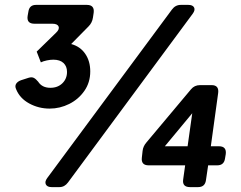

<svg xmlns="http://www.w3.org/2000/svg" viewBox="-20 -765 987 785"><path d="M183 -321Q138 -321 99.5 -342Q61 -363 46 -400Q40 -413 46 -422.5Q52 -432 66 -437L97 -447Q110 -451 118.5 -446.5Q127 -442 136 -431Q152 -406 186 -406Q216 -406 235 -424.5Q254 -443 254 -471Q254 -494 239.5 -507.5Q225 -521 198 -521Q186 -521 171.5 -518Q157 -515 147 -510L130 -554L209 -631Q224 -645 219.5 -656.5Q215 -668 194 -668H121Q88 -668 93 -700L96 -717Q100 -745 127 -745H335Q367 -745 363 -713L360 -693Q357 -672 342 -657L271 -585Q308 -575 328.5 -545Q349 -515 349 -473Q349 -428 325 -393.5Q301 -359 263 -340Q225 -321 183 -321ZM191 0Q173 0 167.5 -11Q162 -22 173 -37L683 -726Q697 -745 719 -745H750Q768 -745 773.5 -734.5Q779 -724 768 -709L258 -19Q244 0 223 0ZM757 0Q724 0 729 -32L737 -89H588Q556 -89 560 -121L563 -148Q565 -167 579 -183L761 -400Q775 -417 798 -417H845Q876 -417 872 -385L842 -167H875Q907 -167 903 -135L900 -117Q896 -89 868 -89H831L822 -28Q818 0 790 0ZM747 -167 766 -302 654 -167Z"/></svg>

Font: Pitagon Sans Text Bold
Style: Italic
Weight: 700
Italic angle: -8°
Designer: Travis Tran
Foundry: Pitagon
Version: Version 1.001; ttfautohint (v1.8.4.7-5d5b);gftools[0.9.26]